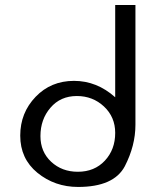

<svg xmlns="http://www.w3.org/2000/svg" viewBox="-20 -740 636 760"><path d="M436 -213.9Q436 -276.9 391.6 -318.4Q347.2 -359.9 284.2 -359.9Q219.2 -359.9 179.7 -313.5Q140.1 -267.6 140.1 -201.2Q140.1 -139.2 182.6 -99.6Q225.1 -60.1 288.1 -60.1Q354 -60.1 395 -104Q436 -147.9 436 -213.9ZM516.1 -246.1Q516.1 -163.6 474.1 -82Q430.7 0 289.1 0Q196.8 0 127.9 -56.2Q60.1 -111.8 60.1 -203.1Q60.1 -293.5 121.1 -356.9Q181.6 -419.9 272.9 -419.9Q363.3 -419.9 436 -355V-720.2H516.1Z"/></svg>

Font: Miedinger*
Style: Book
Weight: 400
Version: Version 001.000